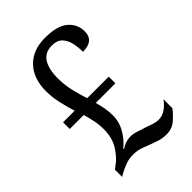

<svg xmlns="http://www.w3.org/2000/svg" viewBox="-218 -813 913 913"><g transform="rotate(-45 238.5 -357.0)"><path d="M347 10Q318 10 295 2Q272 -6 250 -14Q229 -23 209.5 -29Q190 -35 165 -35Q138 -35 115 -26.5Q92 -18 68 -5L54 3V-45L72 -59Q100 -78 126.5 -119Q153 -160 153 -219Q153 -249 147 -278Q141 -307 133 -334H39V-379H117Q106 -413 96 -456Q86 -499 86 -541Q86 -626 133 -675Q180 -724 262 -724Q344 -724 381 -692Q418 -660 418 -612Q418 -549 343 -549Q343 -581 336.5 -609.5Q330 -638 312 -656.5Q294 -675 259 -675Q213 -675 191 -641Q169 -607 169 -545Q169 -498 180 -453.5Q191 -409 201 -379H346V-334H214Q221 -309 225.5 -285Q230 -261 230 -232Q230 -192 208.5 -154Q187 -116 153 -88L154 -84Q172 -96 188 -100.5Q204 -105 217 -105Q235 -105 256.5 -98Q278 -91 297 -85Q315 -79 334 -72.5Q353 -66 370 -66Q395 -66 417 -81.5Q439 -97 454 -119V-59Q439 -38 412 -14Q385 10 347 10Z"/></g></svg>

Font: Noto Serif Tamil Condensed
Style: Regular
Weight: 400
Width: 3
Designer: Indian Type Foundry, Tom Grace, and the Monotype Design Team
Foundry: Monotype Imaging Inc.
Version: Version 2.004; ttfautohint (v1.8.4.7-5d5b)